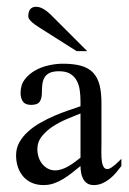

<svg xmlns="http://www.w3.org/2000/svg" viewBox="-20 -533 375 560"><path d="M334 -48.8Q327.1 -39.6 318.6 -29.5Q310.1 -19.5 300 -11.5Q290 -3.4 278.3 1.7Q266.6 6.8 253.9 6.8Q242.2 6.8 234.6 2Q227.1 -2.9 222.7 -11Q218.3 -19 216.6 -28.8Q214.8 -38.6 214.8 -48.8Q202.6 -39.1 190.4 -29.3Q178.2 -19.5 165 -11.5Q151.9 -3.4 137.7 1.7Q123.5 6.8 106.9 6.8Q87.9 6.8 73 0.2Q58.1 -6.3 47.9 -18.1Q37.6 -29.8 32.2 -45.7Q26.9 -61.5 26.9 -80.1Q26.9 -100.6 36.4 -117.7Q45.9 -134.8 61.5 -148.9Q77.1 -163.1 97.2 -174.6Q117.2 -186 138.2 -195.1Q159.2 -204.1 179.2 -210.9Q199.2 -217.8 214.8 -223.1V-236.8Q214.8 -253.9 212.6 -269.8Q210.4 -285.6 203.6 -298.1Q196.8 -310.5 184.6 -317.9Q172.4 -325.2 151.9 -325.2Q135.3 -325.2 125.2 -320.6Q115.2 -315.9 110.1 -307.4Q105 -298.8 103.5 -287.4Q102.1 -275.9 102.1 -262.2Q102.1 -245.6 95.7 -236.3Q89.4 -227.1 70.8 -227.1Q53.7 -227.1 46.9 -236.8Q40 -246.6 40 -262.2Q40 -285.2 52.2 -301.3Q64.5 -317.4 82.8 -327.6Q101.1 -337.9 122.6 -342.5Q144 -347.2 163.1 -347.2Q194.8 -347.2 216.6 -341.1Q238.3 -335 251.5 -321Q264.6 -307.1 270.3 -285.4Q275.9 -263.7 275.9 -231.9V-117.2Q275.9 -103 275.6 -87.4Q275.4 -71.8 277.8 -58.1Q279.3 -51.3 282.5 -45.7Q285.6 -40 293.9 -40Q298.3 -40 304 -43.7Q309.6 -47.4 315.4 -52.2Q321.3 -57.1 326.4 -62.3Q331.5 -67.4 334 -69.8ZM214.8 -202.1Q198.2 -195.3 176.3 -186.3Q154.3 -177.2 135 -164.8Q115.7 -152.3 102.3 -135.7Q88.9 -119.1 88.9 -97.2Q88.9 -86.4 92.3 -75.4Q95.7 -64.5 102.5 -55.7Q109.4 -46.9 119.1 -41.5Q128.9 -36.1 141.1 -36.1Q150.9 -36.1 160.9 -39.6Q170.9 -43 180.4 -48.6Q189.9 -54.2 198.7 -60.8Q207.5 -67.4 214.8 -73.2ZM203.6 -383.8 95.7 -452.1Q62.5 -472.7 62.5 -484.9Q62.5 -513.2 85.4 -513.2Q105 -513.2 129.4 -488.8L234.4 -383.8Z"/></svg>

Font: Scheherazade Urdu
Style: Regular
Weight: 400
Designer: SIL International
Foundry: SIL International
Version: Version 1.005 (build 117/117)